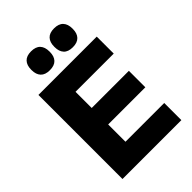

<svg xmlns="http://www.w3.org/2000/svg" viewBox="-243 -932 1032 1032"><g transform="rotate(-45 273.0 -416.5)"><path d="M57.8 0V-639H210.8V0ZM103.3 0V-130.3H505.4V0ZM147.5 -261.7V-386.9H493.3V-261.7ZM103.1 -509.9V-639H501.2V-509.9ZM195.2 -689.3Q160.6 -689.3 143.4 -707.6Q126.2 -725.9 126.2 -758.9V-762.7Q126.2 -796.1 143.4 -814.4Q160.6 -832.8 195.2 -832.8Q230.8 -832.8 247.9 -814.4Q265 -796.1 265 -762.7V-758.9Q265 -725.9 247.9 -707.6Q230.8 -689.3 195.2 -689.3ZM370.2 -689.3Q335.1 -689.3 318.2 -707.6Q301.2 -725.9 301.2 -758.9V-762.7Q301.2 -796.1 318.2 -814.4Q335.1 -832.8 370.2 -832.8Q405 -832.8 422.3 -814.4Q439.6 -796.1 439.6 -762.7V-758.9Q439.6 -725.9 422.3 -707.6Q405 -689.3 370.2 -689.3Z"/></g></svg>

Font: Anek Gurmukhi Medium
Style: Regular
Weight: 500
Designer: Sarang Kulkarni (Gurmukhi), Yesha Goshar (Latin)
Foundry: Ek Type
Version: Version 1.003